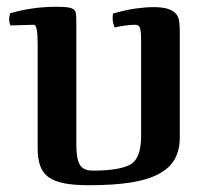

<svg xmlns="http://www.w3.org/2000/svg" viewBox="-20 -534 615 566"><path d="M80 -461 11 -459Q7 -466 7 -478Q7 -486 10 -495Q76 -514 145 -514Q166 -514 178 -512.5Q190 -511 196 -507Q202 -503 203.5 -496Q205 -489 205 -471V-108Q205 -65 215.5 -48Q226 -31 254 -31Q329 -31 362.5 -48Q396 -65 396 -133V-413Q396 -440 393 -450.5Q390 -461 379 -461Q365 -461 347.5 -458.5Q330 -456 318 -453Q312 -467 312 -481Q312 -485 313 -494Q351 -505 380.5 -509Q410 -513 432 -513Q460 -513 476 -507.5Q492 -502 499.5 -492.5Q507 -483 508.5 -469Q510 -455 510 -438V-129Q510 -92 495.5 -65.5Q481 -39 448.5 -21.5Q416 -4 365.5 4Q315 12 243 12Q199 12 170 6.5Q141 1 123.5 -11.5Q106 -24 98.5 -45Q91 -66 91 -97V-406Q91 -461 80 -461Z"/></svg>

Font: Federant
Style: Medium
Weight: 500
Designer: Cyreal (www.cyreal.org)
Foundry: Cyreal (www.cyreal.org)
Version: Version 1.010